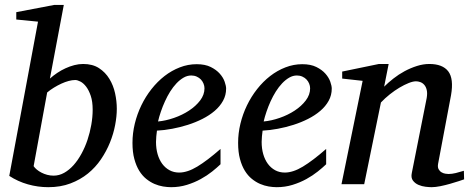

<svg xmlns="http://www.w3.org/2000/svg" viewBox="-20 -757 1930 789"><path d="M360.8 -306.2Q360.8 -339.8 353 -363Q345.2 -386.2 334 -400.9Q322.8 -415.5 310.3 -421.9Q297.9 -428.2 289.1 -428.2Q276.9 -428.2 262.2 -424.3Q247.6 -420.4 232.2 -413.3Q216.8 -406.2 201.7 -397Q186.5 -387.7 173.8 -377L118.2 -74.2Q123 -66.9 131.3 -60.1Q139.6 -53.2 150.4 -47.6Q161.1 -42 173.8 -38.6Q186.5 -35.2 200.2 -35.2Q223.1 -35.2 243.9 -46.9Q264.6 -58.6 282.5 -78.6Q300.3 -98.6 314.9 -125.5Q329.6 -152.3 339.6 -182.4Q349.6 -212.4 355.2 -244.4Q360.8 -276.4 360.8 -306.2ZM460 -310.1Q460 -278.8 453.1 -242.9Q446.3 -207 431.9 -171.4Q417.5 -135.7 395 -102.5Q372.6 -69.3 341.3 -43.9Q310.1 -18.6 269.5 -3.2Q229 12.2 178.2 12.2Q135.7 12.2 94.5 0.5Q53.2 -11.2 18.1 -34.2L136.2 -668L46.9 -676.8V-707L203.1 -736.8H242.2L185.1 -434.1Q198.7 -446.3 215.1 -457.3Q231.4 -468.3 249 -476.3Q266.6 -484.4 285.2 -489.3Q303.7 -494.1 321.8 -494.1Q360.4 -494.1 386.7 -477.1Q413.1 -460 429.4 -433.1Q445.8 -406.2 452.9 -373.8Q460 -341.3 460 -310.1Z M820.3 -394Q820.3 -403.8 816.4 -413.3Q812.5 -422.9 805.7 -430.2Q798.8 -437.5 788.6 -442.1Q778.3 -446.8 766.1 -446.8Q749.5 -446.8 734.4 -438Q719.2 -429.2 705.3 -414.6Q691.4 -399.9 679.4 -380.9Q667.5 -361.8 658 -340.8Q648.4 -319.8 641.1 -298.3Q633.8 -276.9 629.4 -257.8Q661.1 -260.7 695.1 -272.5Q729 -284.2 756.8 -302.5Q784.7 -320.8 802.5 -344.2Q820.3 -367.7 820.3 -394ZM909.2 -393.1Q909.2 -365.7 896.5 -342.8Q883.8 -319.8 862.1 -301.3Q840.3 -282.7 811.8 -268.3Q783.2 -253.9 751.7 -243.9Q720.2 -233.9 687.5 -227.8Q654.8 -221.7 625 -220.2Q623.5 -210.4 622.3 -196.8Q621.1 -183.1 621.1 -173.8Q621.1 -146.5 627.7 -123.5Q634.3 -100.6 646.7 -83.7Q659.2 -66.9 676.8 -57.4Q694.3 -47.9 716.3 -47.9Q750 -47.9 790.5 -72.3Q831.1 -96.7 886.2 -145V-82Q872.1 -68.4 851.6 -52Q831.1 -35.6 804.9 -21.2Q778.8 -6.8 748 2.7Q717.3 12.2 683.1 12.2Q668 12.2 650.1 9.3Q632.3 6.3 614.7 -1.2Q597.2 -8.8 580.8 -22Q564.5 -35.2 552 -55.4Q539.6 -75.7 532 -103.8Q524.4 -131.8 524.4 -169.9Q524.4 -209.5 533.9 -248.8Q543.5 -288.1 560.8 -324Q578.1 -359.9 602.5 -390.9Q627 -421.9 656.2 -444.6Q685.5 -467.3 719 -480.2Q752.4 -493.2 788.1 -493.2Q822.8 -493.2 845.9 -481.7Q869.1 -470.2 883.3 -454.1Q897.5 -438 903.3 -420.9Q909.2 -403.8 909.2 -393.1Z M1254.4 -394Q1254.4 -403.8 1250.5 -413.3Q1246.6 -422.9 1239.7 -430.2Q1232.9 -437.5 1222.7 -442.1Q1212.4 -446.8 1200.2 -446.8Q1183.6 -446.8 1168.5 -438Q1153.3 -429.2 1139.4 -414.6Q1125.5 -399.9 1113.5 -380.9Q1101.6 -361.8 1092 -340.8Q1082.5 -319.8 1075.2 -298.3Q1067.9 -276.9 1063.5 -257.8Q1095.2 -260.7 1129.2 -272.5Q1163.1 -284.2 1190.9 -302.5Q1218.8 -320.8 1236.6 -344.2Q1254.4 -367.7 1254.4 -394ZM1343.3 -393.1Q1343.3 -365.7 1330.6 -342.8Q1317.9 -319.8 1296.1 -301.3Q1274.4 -282.7 1245.8 -268.3Q1217.3 -253.9 1185.8 -243.9Q1154.3 -233.9 1121.6 -227.8Q1088.9 -221.7 1059.1 -220.2Q1057.6 -210.4 1056.4 -196.8Q1055.2 -183.1 1055.2 -173.8Q1055.2 -146.5 1061.8 -123.5Q1068.4 -100.6 1080.8 -83.7Q1093.3 -66.9 1110.8 -57.4Q1128.4 -47.9 1150.4 -47.9Q1184.1 -47.9 1224.6 -72.3Q1265.1 -96.7 1320.3 -145V-82Q1306.2 -68.4 1285.6 -52Q1265.1 -35.6 1239 -21.2Q1212.9 -6.8 1182.1 2.7Q1151.4 12.2 1117.2 12.2Q1102.1 12.2 1084.2 9.3Q1066.4 6.3 1048.8 -1.2Q1031.2 -8.8 1014.9 -22Q998.5 -35.2 986.1 -55.4Q973.6 -75.7 966.1 -103.8Q958.5 -131.8 958.5 -169.9Q958.5 -209.5 968 -248.8Q977.5 -288.1 994.9 -324Q1012.2 -359.9 1036.6 -390.9Q1061 -421.9 1090.3 -444.6Q1119.6 -467.3 1153.1 -480.2Q1186.5 -493.2 1222.2 -493.2Q1256.8 -493.2 1280 -481.7Q1303.2 -470.2 1317.4 -454.1Q1331.5 -438 1337.4 -420.9Q1343.3 -403.8 1343.3 -393.1Z M1887.2 -20Q1880.9 -17.6 1865 -12.5Q1849.1 -7.3 1829.6 -1.7Q1810.1 3.9 1789.6 8.1Q1769 12.2 1753.4 12.2Q1744.6 12.2 1729.2 10.5Q1713.9 8.8 1699.7 2.7Q1685.5 -3.4 1676.8 -15.1Q1668 -26.9 1672.4 -46.9L1733.4 -354Q1736.8 -374 1733.6 -387.2Q1730.5 -400.4 1723.4 -408.4Q1716.3 -416.5 1707 -419.7Q1697.8 -422.9 1689.5 -422.9Q1677.2 -422.9 1659.4 -415.8Q1641.6 -408.7 1621.8 -397Q1602.1 -385.3 1582 -369.4Q1562 -353.5 1545.4 -335.9L1476.6 0H1383.3L1470.2 -424.8L1386.2 -434.1V-462.9L1537.1 -494.1H1577.1L1558.6 -400.9Q1575.2 -417.5 1596.7 -434.3Q1618.2 -451.2 1642.6 -464.4Q1667 -477.5 1693.1 -485.8Q1719.2 -494.1 1744.1 -494.1Q1798.8 -494.1 1822 -463.9Q1845.2 -433.6 1833.5 -366.2L1780.3 -84Q1777.8 -69.8 1782.5 -61.5Q1787.1 -53.2 1794.7 -48.8Q1802.2 -44.4 1810.5 -43.2Q1818.8 -42 1823.2 -42Q1836.9 -42 1853 -45.9Q1869.1 -49.8 1886.2 -55.2Z"/></svg>

Font: Charis SIL CyrE
Style: Italic
Weight: 400
Italic angle: -11°
Foundry: SIL International
Version: Version 5.000